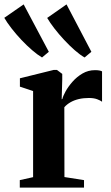

<svg xmlns="http://www.w3.org/2000/svg" viewBox="-72 -853 504 873"><path d="M18 0V-34L78.5 -47.5V-439L18.5 -459V-497L172 -535H187L211 -517V-491L208.5 -401.5L211.5 -403Q214.5 -416 226.2 -437.5Q238 -459 257.5 -481.2Q277 -503.5 303 -518.8Q329 -534 360 -534Q372 -534 379.8 -532.5Q387.5 -531 392 -528.5V-390.5Q385 -396 369.8 -401.8Q354.5 -407.5 332 -407.5Q307 -407.5 286 -402.5Q265 -397.5 248.8 -388.2Q232.5 -379 220.5 -365.5L221 -48L310 -34V0ZM118.5 -592Q99 -603.5 74.2 -624.8Q49.5 -646 24.8 -672.2Q0 -698.5 -20.2 -724.8Q-40.5 -751 -52.5 -772L35.5 -833L150 -617.5L119.5 -592ZM312 -592Q292 -603.5 268 -624.5Q244 -645.5 219.8 -671.5Q195.5 -697.5 175.2 -723.8Q155 -750 142.5 -771.5L230.5 -833L343.5 -617.5L313 -592Z"/></svg>

Font: Merriweather 96pt
Style: Bold
Weight: 700
Version: Version 2.100